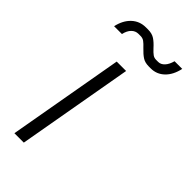

<svg xmlns="http://www.w3.org/2000/svg" viewBox="-219 -730 779 779"><g transform="rotate(45 170.0 -340.5)"><path d="M131 -499H185L97 0H43ZM169 -614Q156 -628 147 -634.5Q138 -641 126 -641H114Q97 -641 84.5 -628.5Q72 -616 67 -593H22Q31 -634 56 -657.5Q81 -681 117 -681H129Q152 -681 167 -671Q182 -661 198 -643Q211 -629 219.5 -623Q228 -617 239 -617H251Q266 -617 278 -630Q290 -643 296 -666H340Q331 -624 306.5 -600.5Q282 -577 248 -577H237Q215 -577 200.5 -586.5Q186 -596 169 -614Z"/></g></svg>

Font: Bai Jamjuree Light
Style: Italic
Weight: 300
Italic angle: -10°
Version: Version 1.000; ttfautohint (v1.6)